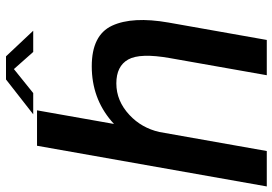

<svg xmlns="http://www.w3.org/2000/svg" viewBox="-166 -774 931 656"><g transform="rotate(-90 300.0 -445.5)"><path d="M-8.5 0H112.5L177.5 -367Q191.5 -428 235.5 -469Q283.5 -514 343.5 -514Q402.5 -514 425.2 -473.5Q448 -433 430 -331L371.5 0H492L551.5 -336Q573 -459 540.8 -528.5Q508.5 -598 402 -598Q293.5 -598 214.5 -530.5Q209.5 -526 205 -522L251.5 -785H130.5ZM238 -798H310.5L392.5 -864L451 -798H523.5L436 -891H357Z"/></g></svg>

Font: Anybody Thin Medium
Style: Italic
Weight: 500
Italic angle: -10°
Version: Version 1.113;gftools[0.9.25]